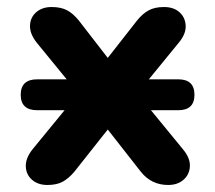

<svg xmlns="http://www.w3.org/2000/svg" viewBox="-20 -519 613 547"><path d="M86 -205Q39 -205 39 -249Q39 -293 86 -293H170L85 -397Q65 -422 65.5 -445.5Q66 -469 83 -484Q100 -499 127 -499Q154 -499 171.5 -489.5Q189 -480 205 -460L287 -354L370 -460Q386 -480 403.5 -489.5Q421 -499 447 -499Q475 -499 491.5 -484Q508 -469 509 -445.5Q510 -422 489 -397L404 -293H488Q534 -293 534 -249Q534 -205 488 -205H410L501 -94Q522 -69 521 -45.5Q520 -22 503 -7Q486 8 459 8Q411 8 381 -30L287 -150L192 -30Q176 -11 159 -1.5Q142 8 115 8Q88 8 71 -7Q54 -22 53.5 -45.5Q53 -69 73 -94L164 -205Z"/></svg>

Font: Chiron GoRound TC
Style: Bold
Weight: 700
Designer: Ryoko NISHIZUKA 西塚涼子 (kana, bopomofo & ideographs); Paul D. Hunt (Latin, Greek & Cyrillic); Sandoll Communications 산돌커뮤니
Foundry: Adobe
Version: Version 1.000;hotconv 1.1.1;makeotfexe 2.6.0